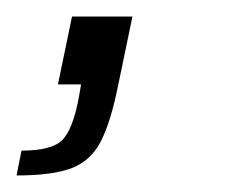

<svg xmlns="http://www.w3.org/2000/svg" viewBox="-52 -102 274 232"><path d="M-32 110 -26 80Q11 80 23.5 67Q36 54 43 17L46 0H18L35 -82H108L91 0Q82 45 70 68.5Q58 92 35 101Q12 110 -32 110Z"/></svg>

Font: Saira Light
Style: Italic
Weight: 300
Italic angle: -12°
Designer: Hector Gatti with collaboration of the Omnibus-Type team
Foundry: Omnibus-Type
Version: Version 1.100; ttfautohint (v1.8.3)